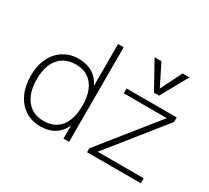

<svg xmlns="http://www.w3.org/2000/svg" viewBox="-145 -991 1351 1240"><g transform="rotate(30 530.5 -371.0)"><path d="M480 -705V0H438V-98Q416 -47 372.5 -20Q329 7 268 7Q204 7 155 -24.5Q106 -56 79 -113.5Q52 -171 52 -247Q52 -322 79 -378Q106 -434 155 -465Q204 -496 268 -496Q329 -496 372.5 -469Q416 -442 438 -392V-705ZM438 -245Q438 -345 394 -400Q350 -455 269 -455Q188 -455 142.5 -400.5Q97 -346 97 -247Q97 -147 142.5 -90.5Q188 -34 268 -34Q350 -34 394 -89Q438 -144 438 -245ZM672 -37H1015V0H614V-29L950 -448H629V-484H1003V-450ZM894 -749H945L834 -549H796L685 -749H736L815 -591Z"/></g></svg>

Font: wassup Sans
Style: Light
Weight: 200
Version: Version 2.001